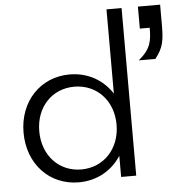

<svg xmlns="http://www.w3.org/2000/svg" viewBox="-55 -853 854 913"><g transform="rotate(-5 371.5 -396.0)"><path d="M559 0V-800H487V-398C444 -465 372 -507 285 -507C145 -507 43 -399 43 -250C43 -100 145 8 285 8C372 8 444 -34 487 -101V0ZM637 -695H684C684 -633 679 -595 619 -545H698C738 -595 743 -630 743 -705V-800H637ZM118 -250C118 -365 195 -447 302 -447C409 -447 487 -365 487 -250C487 -135 409 -52 302 -52C195 -52 118 -135 118 -250Z"/></g></svg>

Font: Absans
Style: Regular
Weight: 400
Designer: Valerio Monopoli
Version: Version 1.200;Glyphs 3.2 (3217)